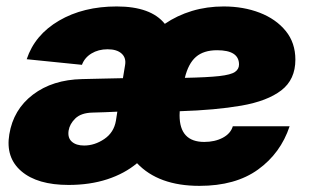

<svg xmlns="http://www.w3.org/2000/svg" viewBox="-20 -573 975 604"><path d="M195.8 8.8Q97.7 8.8 47.4 -34.2Q-2.9 -77.1 9.3 -150.4Q22 -228.5 83.7 -275.4Q145.5 -322.3 238.3 -324.2Q270.5 -324.7 302.5 -325.7Q334.5 -326.7 366.7 -327.1L373.5 -368.2Q377.4 -391.1 362.5 -404.5Q347.7 -418 318.4 -418Q289.6 -418 267.8 -404.8Q246.1 -391.6 237.8 -369.1L64 -386.7Q89.4 -463.4 165.8 -508.1Q242.2 -552.7 347.2 -552.7Q454.6 -552.7 498.5 -498Q537.1 -524.4 584 -538.6Q630.9 -552.7 683.6 -552.7Q745.6 -552.7 796.9 -533Q848.1 -513.2 878.7 -475.8Q909.2 -438.5 909.2 -385.3Q909.2 -322.8 865 -288.8Q820.8 -254.9 739.3 -240.7Q657.7 -226.6 545.4 -223.1Q544.9 -215.8 544.9 -210.4Q544.9 -126.5 622.6 -126.5Q655.8 -126.5 680.7 -139.6Q705.6 -152.8 712.4 -175.8H891.1Q862.8 -90.8 791.7 -39.6Q720.7 11.7 607.4 11.7Q478.5 11.7 411.1 -59.6Q372.1 -26.9 317.4 -9Q262.7 8.8 195.8 8.8ZM349.1 -221.7Q329.6 -220.7 309.8 -220Q290 -219.2 270.5 -218.8Q234.9 -217.8 217 -200.4Q199.2 -183.1 195.8 -162.1Q192.4 -139.2 206.1 -127.2Q219.7 -115.2 244.6 -115.2Q277.8 -115.2 308.1 -135.7Q338.4 -156.2 344.7 -193.4ZM561.5 -328.1Q633.3 -329.6 669.9 -333.7Q706.5 -337.9 719.2 -346.7Q731.9 -355.5 731.9 -370.1Q731.9 -415 663.1 -415Q620.6 -415 596.4 -394Q572.3 -373 561.5 -328.1Z"/></svg>

Font: Inter Black
Style: Italic
Weight: 900
Italic angle: -9.39999°
Designer: Rasmus Andersson
Foundry: rsms
Version: Version 4.000;git-a52131595